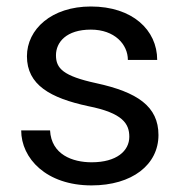

<svg xmlns="http://www.w3.org/2000/svg" viewBox="-20 -558 556 588"><path d="M376 -139.2C376 -95.7 336.9 -61 260.7 -61C202.1 -61 137.2 -84.5 133.3 -158.7H44.9C44.9 -73.2 121.6 9.8 260.3 9.8C384.8 9.8 465.3 -53.7 465.3 -144.5C465.3 -232.4 400.4 -275.9 274.9 -303.2C173.3 -325.2 151.4 -348.6 151.4 -388.7C151.4 -428.7 183.1 -467.3 258.3 -467.3C331.1 -467.3 371.6 -421.9 371.6 -374.5H461.4C461.4 -466.3 385.3 -538.1 258.3 -538.1C137.7 -538.1 62.5 -468.3 62.5 -385.7C62.5 -297.9 134.3 -257.8 250 -232.9C356.4 -211.9 376 -178.7 376 -139.2Z"/></svg>

Font: Bert Sans
Style: Regular
Weight: 400
Designer: Christian Robertson (Google), Cristiano Sobral
Foundry: Google, Cristiano Sobral
Version: Version 3.101